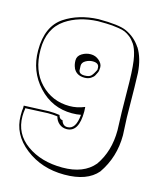

<svg xmlns="http://www.w3.org/2000/svg" viewBox="-113 -797 739 909"><g transform="rotate(15 256.5 -342.5)"><path d="M313 -495Q313 -519 282 -519Q264 -519 247.5 -509.5Q231 -500 231 -484Q231 -468 232 -461Q236 -444 259 -444Q282 -444 291.5 -452.5Q301 -461 313 -486ZM506 -303 510 -218Q510 -110 451 -25Q401 34 289.5 34Q178 34 98 -28.5Q18 -91 18 -183Q18 -212 20 -219V-232L143 -237Q170 -237 195 -233Q200 -213 215 -213Q223 -187 245 -187Q287 -187 293 -260Q273 -256 249 -256Q152 -256 85 -328Q18 -400 18 -503Q18 -621 92 -670Q160 -715 256 -719Q358 -719 394 -702Q440 -681 468 -638V-639Q497 -592 502 -522Q503 -496 504 -451ZM263 -434Q223 -434 208 -466V-467Q201 -482 201 -503Q201 -524 221 -536.5Q241 -549 264.5 -549Q288 -549 305.5 -533.5Q323 -518 323 -501Q323 -484 319 -475.5Q315 -467 310.5 -458.5Q306 -450 293.5 -442Q281 -434 263 -434ZM479 -234 476 -323 474 -471Q472 -556 463.5 -593.5Q455 -631 442.5 -649.5Q430 -668 416.5 -678.5Q403 -689 390.5 -694.5Q378 -700 357.5 -703Q337 -706 326 -707Q303 -709 256 -709Q164 -705 100 -662Q28 -613 28 -509.5Q28 -406 86 -346Q144 -286 229 -286Q266 -286 302 -301L303 -300L304 -279Q304 -177 244 -177Q223 -177 207.5 -190Q192 -203 187 -224Q165 -227 140 -227L30 -222V-217Q27 -199 27 -182Q27 -96 97.5 -46Q168 4 272 4Q376 4 427 -57Q479 -131 479 -234Z"/></g></svg>

Font: Londrina Shadow
Style: Regular
Weight: 400
Designer: Marcelo Magalhaes
Foundry: Marcelo Magalhaes
Version: Version 1.001 2011